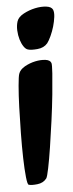

<svg xmlns="http://www.w3.org/2000/svg" viewBox="-20 -607 216 570"><path d="M132.8 -419.9Q134.8 -415 135.3 -389.2Q135.7 -363.3 135.3 -326.7Q134.8 -290 132.8 -248.5Q130.9 -207 128.4 -170.4Q126 -133.8 123 -107.9Q120.1 -82 117.2 -77.1Q108.4 -63.5 90.8 -60.1Q73.2 -56.6 65.4 -58.6Q61.5 -58.6 57.1 -81.1Q52.7 -103.5 48.8 -137.7Q44.9 -171.9 42 -211.9Q39.1 -252 37.1 -288.6Q35.2 -325.2 35.2 -352.5Q35.2 -379.9 37.1 -387.7Q40 -400.4 54.2 -410.2Q68.4 -419.9 84.5 -424.8Q100.6 -429.7 114.7 -429.2Q128.9 -428.7 132.8 -419.9ZM137.7 -578.1Q141.6 -570.3 141.1 -556.6Q140.6 -543 137.7 -528.3Q134.8 -513.7 129.9 -500Q125 -486.3 120.1 -478.5Q110.4 -464.8 91.3 -461.4Q72.3 -458 63.5 -460Q56.6 -460.9 49.8 -469.2Q43 -477.5 38.1 -489.7Q33.2 -502 31.2 -516.6Q29.3 -531.2 32.2 -543.9Q35.2 -556.6 50.8 -566.9Q66.4 -577.1 84 -582.5Q101.6 -587.9 117.2 -587.4Q132.8 -586.9 137.7 -578.1Z"/></svg>

Font: Jolly Lodger
Style: Regular
Weight: 400
Designer: Stuart Sandler
Foundry: Font Diner, Inc
Version: Version 1.000